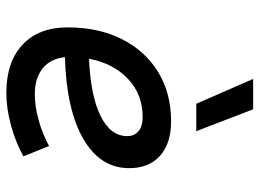

<svg xmlns="http://www.w3.org/2000/svg" viewBox="-130 -706 845 626"><g transform="rotate(90 293.0 -392.5)"><path d="M286.6 -83Q325.7 -83 370.1 -95.2Q414.6 -107.4 455.6 -129.4L489.3 -45.9Q441.4 -19.5 386.7 -4.9Q332 9.8 282.2 9.8Q181.6 9.8 125.2 -43Q68.8 -95.7 68.8 -189.9Q68.8 -291.5 107.2 -367.2Q145.5 -442.9 214.4 -485.1Q283.2 -527.3 375 -527.3Q447.3 -527.3 487.5 -491.2Q527.8 -455.1 527.8 -390.6Q527.8 -296.4 432.4 -241.2Q336.9 -186 166 -181.2Q170.4 -134.8 202.1 -108.9Q233.9 -83 286.6 -83ZM170.9 -259.8Q290.5 -264.6 356.9 -297.1Q423.3 -329.6 423.3 -384.3Q423.3 -407.7 407.2 -421.1Q391.1 -434.6 361.3 -434.6Q287.6 -434.6 237.1 -387.2Q186.5 -339.8 170.9 -259.8ZM317.9 -609.4 236.8 -794.9H335.9L407.2 -609.4Z"/></g></svg>

Font: Cascadia Mono PL
Style: Italic
Weight: 400
Italic angle: -10°
Monospace: yes
Designer: Aaron Bell
Foundry: Saja Typeworks
Version: Version 2404.023; ttfautohint (v1.8.4)